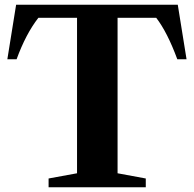

<svg xmlns="http://www.w3.org/2000/svg" viewBox="-20 -790 818 810"><path d="M185 0V-37L305 -59V-715H142Q89 -647 50 -540H11L48 -770H730L767 -540H728Q686 -654 639 -715H476V-59L595 -37V0Z"/></svg>

Font: Libre Caslon Text
Style: Bold
Weight: 700
Designer: Pablo Impallari, Rodrigo Fuenzalida
Foundry: Pablo Impallari, Rodrigo Fuenzalida
Version: Version 1.002